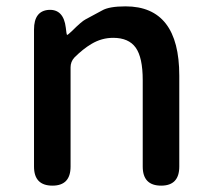

<svg xmlns="http://www.w3.org/2000/svg" viewBox="-20 -584 664 604"><path d="M145 0Q87 0 87 -60V-491Q87 -550 134 -553Q180 -555 187 -497L189 -481Q190 -474 191.5 -474Q193 -474 206 -486Q237 -517 249 -523Q275 -537 301 -551Q323 -564 375 -564Q544 -564 544 -346V-60Q544 0 487 0Q429 0 429 -60V-332Q429 -403 407 -434Q385 -465 336 -465Q300 -465 268 -446Q241 -430 214 -403Q202 -390 202 -372V-60Q202 0 145 0Z"/></svg>

Font: Resource Han Rounded JP Medium
Style: Regular
Weight: 500
Designer: Cyano Hao (round all glyphs); Ryoko NISHIZUKA 西塚涼子 (kana, bopomofo & ideographs); Paul D. Hunt (Latin, Greek & Cyrillic)
Foundry: Cyano Hao
Version: 0.990